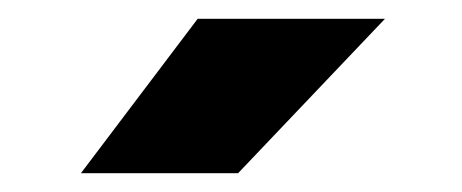

<svg xmlns="http://www.w3.org/2000/svg" viewBox="-20 -730 491 204"><path d="M389 -710 233 -546H66L190 -710Z"/></svg>

Font: Geostar Fill
Style: Regular
Weight: 400
Designer: Joe Prince
Foundry: Joe Prince
Version: Version 1.002